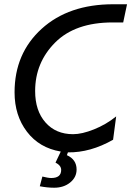

<svg xmlns="http://www.w3.org/2000/svg" viewBox="-20 -711 620 907"><path d="M528.8 -161.1 514.2 -50.8Q406.7 10.3 300.8 8.8L295.9 22Q341.8 42.5 341.8 89.8Q341.8 126.5 311.5 151.1Q281.2 175.8 235.8 175.8Q203.6 175.8 168 168.9L180.2 123Q207.5 129.9 222.2 129.9Q269 129.9 269 91.8Q269 70.8 242.2 57.1L267.1 4.9Q165.5 -12.2 107.2 -88.9Q48.8 -165.5 48.8 -274.9Q48.8 -458.5 176.5 -574.7Q304.2 -690.9 515.1 -690.9H580.1L562 -605H512.2Q335.4 -605 240.7 -510.3Q146 -415.5 146 -280.8Q146 -188 194.8 -132.6Q243.7 -77.1 325.2 -77.1Q367.2 -77.1 424.1 -99.9Q481 -122.6 528.8 -161.1Z"/></svg>

Font: Myanmar Pyu Pro
Style: Regular
Weight: 400
Designer: Khon Soe Zaw Thu
Foundry: PaOh Unicode
Version: Version 2.00 April 29, 2017